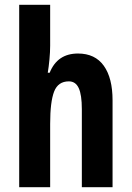

<svg xmlns="http://www.w3.org/2000/svg" viewBox="-20 -780 548 800"><path d="M189 -589Q189 -564 186 -532Q183 -500 179 -477H187Q219 -557 305 -557Q376 -557 412.5 -506Q449 -455 449 -362V0H321V-325Q321 -385 308 -413Q295 -441 267 -441Q222 -441 205.5 -398.5Q189 -356 189 -264V0H60V-760H189Z"/></svg>

Font: Noto Sans Sinhala UI ExtraCondensed
Style: Bold
Weight: 700
Width: 2
Designer: Jelle Bosma - Monotype Design Team
Foundry: Monotype Imaging Inc.
Version: Version 2.006; ttfautohint (v1.8.4.7-5d5b)